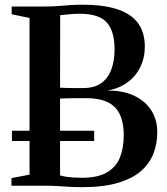

<svg xmlns="http://www.w3.org/2000/svg" viewBox="-20 -770 691 796"><path d="M102.5 -46V-695.5L28.5 -711V-743H165.5Q196.5 -743 221.5 -745Q246.5 -747 270.2 -748.8Q294 -750.5 321 -750.5Q396.5 -750.5 446.5 -737.5Q496.5 -724.5 526 -701Q555.5 -677.5 568 -646Q580.5 -614.5 580.5 -578Q580.5 -530 561.5 -491.5Q542.5 -453 507.5 -427.8Q472.5 -402.5 424.5 -394.5Q486.5 -395.5 533.2 -374.5Q580 -353.5 606 -314.2Q632 -275 632 -222Q632 -176 616.8 -135Q601.5 -94 566 -62.2Q530.5 -30.5 470 -12.2Q409.5 6 319.5 6Q292.5 6 268 4.5Q243.5 3 218.5 1.5Q193.5 0 164.5 0H27.5V-31.5ZM229 -406.5Q238.5 -406 251.5 -405.5Q264.5 -405 278 -405Q291.5 -405 304.2 -405Q317 -405 326 -405Q371 -405 399.5 -425.2Q428 -445.5 441.5 -481.8Q455 -518 455 -565.5Q455 -641 422.5 -677Q390 -713 310.5 -713Q293.5 -713 278 -711.8Q262.5 -710.5 250 -709Q237.5 -707.5 229.5 -707ZM229 -43Q239.5 -39.5 254.8 -37.2Q270 -35 287 -34Q304 -33 319.5 -33Q386 -33 424 -55.5Q462 -78 477.5 -117.8Q493 -157.5 493 -209.5Q493 -288.5 455.8 -325.8Q418.5 -363 338 -363Q325.5 -363 310.8 -363Q296 -363 280.8 -362.8Q265.5 -362.5 252 -362.2Q238.5 -362 229 -361.5ZM370.5 -228V-185.5H29.5V-228Z"/></svg>

Font: Merriweather 96pt SemiBold
Style: Regular
Weight: 600
Version: Version 2.100